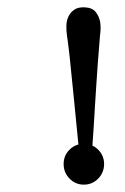

<svg xmlns="http://www.w3.org/2000/svg" viewBox="-20 -531 340 522"><path d="M194 -130Q186 -208 180 -272Q177 -299 174.5 -326Q172 -353 169.5 -375.5Q167 -398 165 -413.5Q163 -429 162 -435Q160 -448 160.5 -462Q161 -476 166.5 -487Q172 -498 182.5 -505Q193 -512 211 -511Q231 -510 240 -498.5Q249 -487 252 -473Q255 -456 252 -435V-436Q245 -353 241 -287Q239 -259 237.5 -231.5Q236 -204 234.5 -182Q233 -160 232 -146Q231 -132 231 -130ZM153 -85Q153 -108 169 -124Q185 -140 208 -140Q231 -140 247 -124Q263 -108 263 -85Q263 -62 247 -45.5Q231 -29 208 -29Q185 -29 169 -45.5Q153 -62 153 -85Z"/></svg>

Font: Ekushey Bangla Kolom
Style: Bold
Weight: 700
Designer: Al Mamun Sumon
Foundry: Al Mamun Sumon
Version: Version 1.0